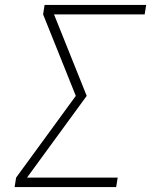

<svg xmlns="http://www.w3.org/2000/svg" viewBox="-20 -755 640 775"><path d="M39 0 45 -38 286 -368 154 -697 160 -735H570L564 -697H198L330 -368L89 -38H455L449 0Z"/></svg>

Font: Iosevka Extralight Extended
Style: Italic
Weight: 200
Width: 7
Italic angle: -9°
Monospace: yes
Designer: Belleve Invis
Foundry: Belleve Invis
Version: Version 32.5.0; ttfautohint (v1.8.4)